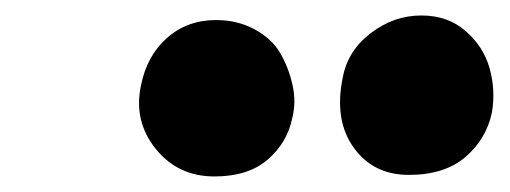

<svg xmlns="http://www.w3.org/2000/svg" viewBox="-20 -788 656 247"><path d="M420.9 -688Q427.2 -722.7 457 -745.4Q486.8 -768.1 522 -768.1Q556.2 -768.1 579.1 -748Q602.1 -728 609.9 -700Q617.7 -671.9 612.8 -643.1Q605.5 -608.9 578.6 -585.9Q551.8 -563 505.9 -563Q460 -563 434.8 -598.4Q409.7 -633.8 420.9 -688ZM255.9 -561Q209 -561 180.4 -596.4Q151.9 -631.8 161.1 -676.8Q168.5 -715.8 194.6 -739Q220.7 -762.2 257.8 -762.2Q285.6 -762.2 307.6 -750.2Q329.6 -738.3 340.3 -720Q351.1 -701.7 356.2 -679.2Q361.3 -656.7 356 -636.2Q349.6 -604.5 324.5 -582.8Q299.3 -561 255.9 -561Z"/></svg>

Font: Shantell Sans Bouncy
Style: Italic
Weight: 800
Italic angle: -11.31°
Designer: Stephen Nixon, Anya Danilova, Shantell Martin
Foundry: Arrow Type
Version: Version 1.006;[9816181b4]